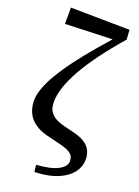

<svg xmlns="http://www.w3.org/2000/svg" viewBox="-187 -891 860 1186"><g transform="rotate(20 242.5 -298.5)"><path d="M199 217C285 215 353 196 403 160C448 127 471 85 471 36C471 -31 430 -74 349 -94L279 -111C196 -132 164 -167 164 -231C164 -351 261 -523 455 -746L451 -809L64 -814V-707L373 -718C272 -604 196 -510 146 -435C79 -336 46 -258 46 -200C46 -106 97 -46 200 -20L294 3C328 12 352 22 365 34C377 45 383 60 383 80C383 103 368 123 338 139C305 157 257 168 194 172Z"/></g></svg>

Font: AllPunType Bold
Style: Regular
Weight: 700
Version: 1.0